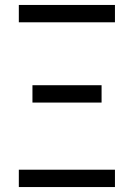

<svg xmlns="http://www.w3.org/2000/svg" viewBox="-20 -755 540 775"><path d="M56 -665V-735H444V-665ZM111 -341V-411H390V-341ZM56 0V-70H444V0Z"/></svg>

Font: Iosevka Algr
Style: Regular
Weight: 400
Monospace: yes
Designer: Belleve Invis
Foundry: Belleve Invis
Version: Version 26.0.2; ttfautohint (v1.8.3)